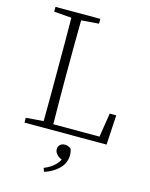

<svg xmlns="http://www.w3.org/2000/svg" viewBox="-133 -758 843 1080"><g transform="rotate(15 288.5 -217.5)"><path d="M53 -646V-674H314V-646L212 -638Q211 -570 210.5 -497.5Q210 -425 210 -342V-289Q210 -234 210.5 -167.5Q211 -101 212 -33H481L503 -173H541L531 0H53V-28L155 -36Q156 -104 156 -172.5Q156 -241 156 -310V-364Q156 -433 156 -502Q156 -571 155 -638ZM348 109Q348 158 313 191.5Q278 225 231 239L223 218Q284 194 309 147Q290 139 278.5 126Q267 113 267 98Q267 80 278 70.5Q289 61 305 61Q327 61 342 75Q348 93 348 109Z"/></g></svg>

Font: Source Serif Pro Light
Style: Regular
Weight: 300
Designer: Frank Grießhammer
Foundry: Adobe Systems Incorporated
Version: Version 3.001;hotconv 1.0.111;makeotfexe 2.5.65597